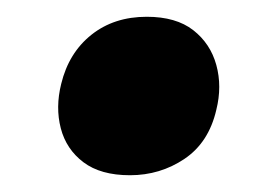

<svg xmlns="http://www.w3.org/2000/svg" viewBox="-20 -346 326 229"><path d="M135 -137Q100 -137 79.5 -152.5Q59 -168 52.5 -193Q46 -218 53 -246Q62 -283 89 -304.5Q116 -326 155 -326Q190 -326 210.5 -310Q231 -294 238 -268.5Q245 -243 238 -215Q229 -176 200 -156.5Q171 -137 135 -137Z"/></svg>

Font: Ysabeau Infant Black
Style: Italic
Weight: 900
Italic angle: -12°
Designer: Christian Thalmann (Catharsis Fonts)
Version: Version 2.001;gftools[0.9.30]; featfreeze: ss01,ss02,lnum